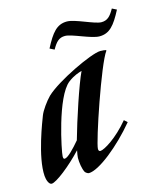

<svg xmlns="http://www.w3.org/2000/svg" viewBox="-135 -584 558 656"><g transform="rotate(-15 144.0 -255.5)"><path d="M262 -139C218 -86 172 -59 158 -58C153 -58 151 -61 151 -67C151 -91 237 -346 266 -384L265 -386C261 -387 254 -388 245 -388C214 -388 83 -326 40 -285C25 -270 5 -242 -1 -226C-7 -210 -54 -93 -49 -25C-48 -11 -42 7 -32 7C-16 7 38 -35 81 -81C79 -71 77 -60 77 -55C77 -38 80 -16 87 -3C89 0 96 5 100 5C136 5 216 -60 273 -129ZM33 -64C28 -64 28 -69 28 -74C28 -89 65 -275 117 -315C138 -331 156 -336 166 -339C146 -297 108 -182 89 -114C68 -89 44 -64 33 -64ZM337 -510 321 -518C307 -493 296 -482 275 -482C251 -482 190 -515 161 -515C125 -515 106 -491 80 -441L96 -433C110 -458 121 -469 142 -469C166 -469 227 -437 256 -437C292 -437 311 -460 337 -510Z"/></g></svg>

Font: Romanesco
Style: Regular
Weight: 400
Designer: Astigmatic (AOETI)
Foundry: Astigmatic (AOETI)
Version: Version 1.000